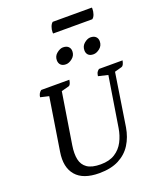

<svg xmlns="http://www.w3.org/2000/svg" viewBox="-185 -1154 1065 1278"><g transform="rotate(-20 347.5 -514.5)"><path d="M294 12Q180 12 129.5 -47Q79 -106 96 -211L155 -584L95 -598Q98 -626 119 -641H318Q313 -605 298 -601L245 -587L187 -224Q178 -167 186.5 -126Q195 -85 227.5 -62.5Q260 -40 323 -40Q384 -40 424 -65.5Q464 -91 486 -133.5Q508 -176 516 -226L573 -582L505 -598Q507 -614 511.5 -623Q516 -632 528 -641H695Q688 -605 673 -601L622 -587L564 -214Q553 -148 521 -97Q489 -46 433 -17Q377 12 294 12ZM528 -745Q503 -745 491 -757.5Q479 -770 479 -790Q479 -821 502 -839.5Q525 -858 545 -858Q570 -858 583 -845.5Q596 -833 596 -813Q596 -782 573 -763.5Q550 -745 528 -745ZM333 -745Q309 -745 296.5 -757.5Q284 -770 284 -791Q284 -821 307.5 -839.5Q331 -858 351 -858Q376 -858 389 -845.5Q402 -833 402 -813Q402 -783 378.5 -764Q355 -745 333 -745ZM599 -967H322Q321 -969 321 -976Q321 -996 328 -1014.5Q335 -1033 346 -1041H623Q623 -1039 623.5 -1037Q624 -1035 624 -1033Q624 -1013 617.5 -994Q611 -975 599 -967Z"/></g></svg>

Font: Petrona Medium
Style: Italic
Weight: 500
Italic angle: -9°
Designer: Ringo R. Seeber
Foundry: Ringo R. Seeber
Version: Version 2.001; ttfautohint (v1.8.3)